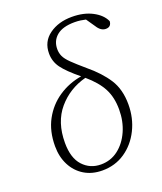

<svg xmlns="http://www.w3.org/2000/svg" viewBox="-139 -832 791 936"><g transform="rotate(-20 256.0 -364.5)"><path d="M231 13Q177 13 137 -11.5Q97 -36 75 -79Q53 -122 53 -177Q53 -255 84.5 -313Q116 -371 169.5 -407Q223 -443 289 -454Q229 -503 204.5 -536.5Q180 -570 180 -612Q180 -673 227.5 -707.5Q275 -742 345 -742Q407 -742 451.5 -718.5Q496 -695 512 -659Q510 -630 482 -630Q456 -630 437 -661L406 -706Q394 -709 379.5 -711Q365 -713 349 -713Q287 -713 256 -687Q225 -661 225 -618Q225 -598 233 -580.5Q241 -563 263.5 -541Q286 -519 328 -483Q390 -432 424.5 -378.5Q459 -325 459 -247Q459 -176 429.5 -116.5Q400 -57 348.5 -22Q297 13 231 13ZM104 -176Q104 -97 141 -57Q178 -17 234 -17Q285 -17 324 -47Q363 -77 385.5 -127.5Q408 -178 408 -239Q408 -302 384 -348Q360 -394 306 -440Q218 -417 161 -350Q104 -283 104 -176Z"/></g></svg>

Font: Source Serif 4 SmText Light
Style: Italic
Weight: 300
Italic angle: -12°
Designer: Frank Grießhammer
Foundry: Adobe
Version: Version 4.005;hotconv 1.1.0;makeotfexe 2.6.0